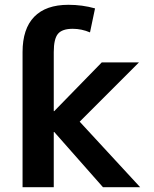

<svg xmlns="http://www.w3.org/2000/svg" viewBox="-20 -780 643 800"><path d="M204 -317H206L404 -520H559L312 -273L564 0H409L206 -230H204V0H74V-563Q74 -660 122.5 -710Q171 -760 265 -760Q323 -760 376 -745L355 -645Q320 -660 283 -660Q239 -660 221.5 -639Q204 -618 204 -563Z"/></svg>

Font: M PLUS 1p
Style: Bold
Weight: 700
Version: Version 1.062